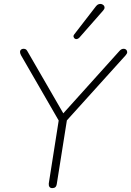

<svg xmlns="http://www.w3.org/2000/svg" viewBox="-20 -962 675 988"><path d="M249 6Q239 6 234.5 -0.5Q230 -7 231 -18L286 -367L290 -328L88 -678Q83 -688 83 -695Q83 -702 88 -706.5Q93 -711 101 -711Q110 -711 114.5 -707Q119 -703 123 -695L312 -368H296L594 -699Q599 -705 604.5 -708Q610 -711 617 -711Q624 -711 629 -706.5Q634 -702 634.5 -694.5Q635 -687 627 -678L311 -328L328 -367L272 -14Q269 6 249 6ZM388 -768Q382 -762 375.5 -761Q369 -760 364.5 -763.5Q360 -767 358.5 -773Q357 -779 362 -785L474 -930Q480 -938 488 -940.5Q496 -943 502.5 -941Q509 -939 513.5 -934.5Q518 -930 518 -923Q518 -916 511 -908Z"/></svg>

Font: Nunito ExtraLight ExtraLight
Style: Italic
Weight: 250
Italic angle: -9°
Version: Version 3.602